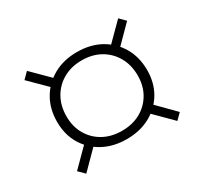

<svg xmlns="http://www.w3.org/2000/svg" viewBox="-110 -744 873 820"><g transform="rotate(-30 326.0 -334.5)"><path d="M326 -121.5Q260.5 -121.5 210.5 -148.8Q160.5 -176 132.2 -223.8Q104 -271.5 104 -334Q104 -397.5 132.2 -446.2Q160.5 -495 210.5 -522.8Q260.5 -550.5 326 -550.5Q392 -550.5 441.8 -522.8Q491.5 -495 519.8 -446.2Q548 -397.5 548 -334Q548 -271.5 519.8 -223.8Q491.5 -176 441.8 -148.8Q392 -121.5 326 -121.5ZM326 -162.5Q378 -162.5 417.2 -184.2Q456.5 -206 479 -244.8Q501.5 -283.5 501.5 -334Q501.5 -386 479 -425.5Q456.5 -465 417.2 -487.2Q378 -509.5 326 -509.5Q274.5 -509.5 235 -487.2Q195.5 -465 173 -425.5Q150.5 -386 150.5 -334Q150.5 -283.5 173 -244.8Q195.5 -206 235 -184.2Q274.5 -162.5 326 -162.5ZM180 -217.5 208.5 -188.5 101.5 -80.5 72.5 -109.5ZM551 -587 579 -559 472.5 -451.5 444.5 -480.5ZM209.5 -480 180.5 -451.5 72.5 -558.5 101.5 -587.5ZM579 -109 551 -81 443.5 -188.5 472 -217.5Z"/></g></svg>

Font: Hepta Slab Light
Style: Regular
Weight: 300
Designer: Michael LaGattuta
Foundry: Michael LaGattuta
Version: Version 1.102